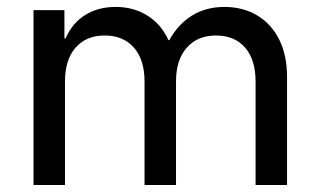

<svg xmlns="http://www.w3.org/2000/svg" viewBox="-20 -529 913 549"><path d="M75.8 0V-500H164.2V-419.2H167.5Q186.7 -463.3 223.8 -486.2Q260.8 -509.2 310.8 -509.2Q361.7 -509.2 401.2 -484.6Q440.8 -460 461.7 -414.2H464.2Q489.2 -460 529.2 -484.6Q569.2 -509.2 621.7 -509.2Q675 -509.2 715.8 -484.6Q756.7 -460 778.8 -415Q800.8 -370 800.8 -309.2V0H710.8V-295.8Q710.8 -358.3 680.8 -392.9Q650.8 -427.5 597.5 -427.5Q545 -427.5 514.2 -392.9Q483.3 -358.3 483.3 -295.8V0H393.3V-295.8Q393.3 -358.3 362.9 -392.9Q332.5 -427.5 279.2 -427.5Q226.7 -427.5 196.2 -392.9Q165.8 -358.3 165.8 -295.8V0Z"/></svg>

Font: Funnel Sans
Style: Regular
Weight: 400
Designer: NORD ID, Kristian Moeller
Foundry: Dicotype
Version: Version 1.000